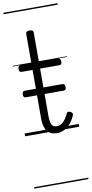

<svg xmlns="http://www.w3.org/2000/svg" viewBox="-130 -932 647 1355"><g transform="rotate(-10 194.0 -255.0)"><path d="M227 17Q196 17 175.5 4.5Q155 -8 144 -34.5Q133 -61 133 -103V-452H56Q46 -452 41.5 -457.5Q37 -463 37 -475Q37 -488 41.5 -494Q46 -500 56 -500H133V-711Q133 -721 140 -725.5Q147 -730 160 -730Q174 -730 180.5 -725.5Q187 -721 187 -711V-500H324Q334 -500 338.5 -494Q343 -488 343 -475Q343 -463 338.5 -457.5Q334 -452 324 -452H187V-114Q187 -73 196.5 -52Q206 -31 234 -31Q259 -31 279.5 -50.5Q300 -70 318 -109Q322 -117 329 -117.5Q336 -118 345 -114Q355 -109 358 -102Q361 -95 358 -88Q344 -55 324 -31.5Q304 -8 279.5 4.5Q255 17 227 17ZM54 -270Q43 -270 39 -276Q35 -282 35 -292Q35 -303 39 -310Q43 -317 54 -317H323Q334 -317 338 -310Q342 -303 342 -292Q342 -282 338 -276Q334 -270 323 -270ZM0 365H388V375H0ZM0 -20H388V0H0ZM0 -505H388V-500H0ZM0 -885H388V-875H0Z"/></g></svg>

Font: Playwrite AT Guides
Style: Regular
Weight: 400
Designer: Veronika Burian, José Scaglione
Foundry: TypeTogether
Version: Version 1.003